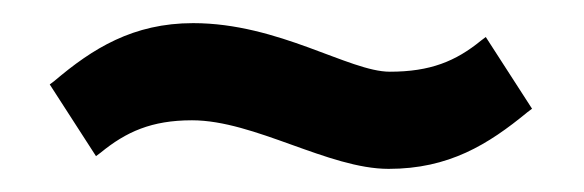

<svg xmlns="http://www.w3.org/2000/svg" viewBox="-20 -372 505 166"><path d="M23 -299 63 -237 67 -240C89 -258 111 -268 146 -268C200 -268 264 -226 316 -226C368 -226 402 -247 436 -275L440 -278L400 -340L396 -337C374 -319 352 -310 317 -310C282 -310 221 -352 147 -352C95 -352 60 -330 27 -302Z"/></svg>

Font: Charger Sport
Style: SeBdNrw
Weight: 600
Designer: Jasper
Foundry: Cannot Into Space Fonts
Version: Version 1.1